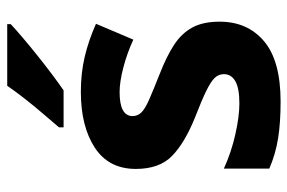

<svg xmlns="http://www.w3.org/2000/svg" viewBox="-156 -650 816 545"><g transform="rotate(-90 252.5 -378.0)"><path d="M463 -163Q463 -84 407.5 -37Q352 10 236 10Q177 10 132.5 3Q88 -4 46 -22V-151Q92 -130 143 -118.5Q194 -107 231 -107Q274 -107 294 -118.5Q314 -130 314 -151Q314 -166 303.5 -177Q293 -188 266.5 -201Q240 -214 191 -233Q119 -262 82 -298Q45 -334 45 -401Q45 -478 105.5 -517.5Q166 -557 264 -557Q317 -557 363.5 -546Q410 -535 457 -514L412 -408Q373 -426 332.5 -436.5Q292 -447 263 -447Q195 -447 195 -410Q195 -396 205 -385.5Q215 -375 241 -363.5Q267 -352 315 -333Q364 -314 397 -292.5Q430 -271 446.5 -240.5Q463 -210 463 -163ZM456 -756Q441 -742 417.5 -722Q394 -702 366.5 -680Q339 -658 313 -638.5Q287 -619 268 -606H163V-619Q179 -638 201 -663.5Q223 -689 244.5 -716.5Q266 -744 281 -766H456Z"/></g></svg>

Font: Noto Sans Oriya
Style: Bold
Weight: 700
Designer: Amélie Bonet and Sol Matas
Foundry: Google LLC
Version: Version 2.006; ttfautohint (v1.8.4.7-5d5b)